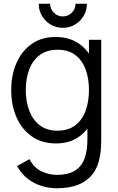

<svg xmlns="http://www.w3.org/2000/svg" viewBox="-20 -753 632 1028"><path d="M316.3 -604Q280.7 -604 251.3 -621.5Q222 -639 204.7 -668.2Q187.3 -697.3 187.3 -733H248.3Q248.3 -705.2 268.4 -685.1Q288.5 -665 316.3 -665Q344.8 -665 364.6 -685.1Q384.3 -705.2 384.3 -733H445.3Q445.3 -697.3 428 -668.2Q410.7 -639 381.3 -621.5Q352 -604 316.3 -604ZM284.3 255Q243 255 202.8 242.8Q162.7 230.5 128.6 204.2Q94.5 178 71.3 136L138 99Q160.3 144 201.1 163.7Q241.8 183.3 284.7 183.3Q343.2 183.3 379.3 161.8Q415.5 140.2 431.9 97.6Q448.3 55 448 -8.3V-152.7H456.3V-540H522V-7.7Q522 15.3 520.8 36.6Q519.5 57.8 516 78.7Q506.3 138.8 476.8 177.8Q447.2 216.8 398.8 235.9Q350.5 255 284.3 255ZM279.7 15Q203.8 15 150.3 -22.7Q96.8 -60.3 68.4 -125Q40 -189.7 40 -270.7Q40 -351.2 68.2 -415.6Q96.5 -480 149.5 -517.5Q202.5 -555 276.7 -555Q352.7 -555 404.7 -518Q456.7 -481 483.3 -416.7Q510 -352.3 510 -270.7Q510 -190 483.4 -125.3Q456.8 -60.7 405.5 -22.8Q354.2 15 279.7 15ZM287 -53.3Q344.5 -53.3 382.1 -81.5Q419.7 -109.7 438 -158.8Q456.3 -208 456.3 -270.7Q456.3 -334 437.8 -382.8Q419.3 -431.7 382.1 -459.2Q344.8 -486.7 288.7 -486.7Q230.5 -486.7 192.6 -458.1Q154.7 -429.5 136.3 -380.6Q118 -331.7 118 -270.7Q118 -209.2 136.8 -159.9Q155.7 -110.7 193.2 -82Q230.7 -53.3 287 -53.3Z"/></svg>

Font: Manrope ExtraLight
Style: Regular
Weight: 200
Designer: Mikhail Sharanda
Foundry: Mikhail Sharanda
Version: Version 4.505